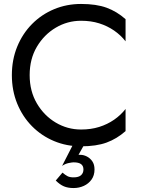

<svg xmlns="http://www.w3.org/2000/svg" viewBox="-20 -730 725 971"><path d="M130 -350Q130 -432 166.5 -493.5Q203 -555 262 -590Q321 -625 390 -625Q440 -625 481.5 -612Q523 -599 557 -575.5Q591 -552 615 -521V-633Q571 -672 519 -691Q467 -710 390 -710Q317 -710 253.5 -683.5Q190 -657 142 -608.5Q94 -560 67 -494Q40 -428 40 -350Q40 -272 67 -206Q94 -140 142 -91.5Q190 -43 253.5 -16.5Q317 10 390 10Q467 10 519 -9Q571 -28 615 -67V-179Q591 -148 557 -124.5Q523 -101 481.5 -88Q440 -75 390 -75Q321 -75 262 -110Q203 -145 166.5 -207Q130 -269 130 -350ZM380 -59 294 109Q310 98 327.5 94.5Q345 91 352 91Q378 91 390 100Q402 109 402 127Q402 145 390 156Q378 167 352 167Q333 167 321.5 161Q310 155 296 143L262 183Q283 204 303.5 212.5Q324 221 352 221Q380 221 404 210Q428 199 443 178Q458 157 458 127Q458 102 447 86Q436 70 419.5 61.5Q403 53 386 53Q384 53 381.5 53Q379 53 377 53L440 -59Z"/></svg>

Font: Glinicke Jost Regular
Style: Regular
Weight: 400
Version: Version 3.710